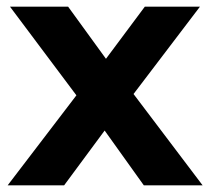

<svg xmlns="http://www.w3.org/2000/svg" viewBox="-20 -558 632 578"><path d="M413 0 295 -165 173 0H3L210 -271L10 -538H185L299 -381L416 -538H582L382 -275L590 0Z"/></svg>

Font: mBank
Style: Bold
Weight: 700
Designer: Julieta Ulanovsky
Foundry: Julieta Ulanovsky
Version: Version 7.200